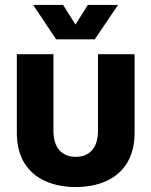

<svg xmlns="http://www.w3.org/2000/svg" viewBox="-20 -744 612 776"><path d="M286 12Q216 12 162 -12.5Q108 -37 78 -86Q48 -135 48 -209V-525H196V-216Q196 -164 220 -137Q244 -110 286 -110Q328 -110 352 -137Q376 -164 376 -216V-525H524V-209Q524 -135 494 -86Q464 -37 410 -12.5Q356 12 286 12ZM207 -585 114 -724H235L314 -599H256L335 -724H457L363 -585Z"/></svg>

Font: TikTok Sans 24pt
Style: Bold
Weight: 700
Version: Version 4.000